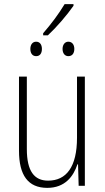

<svg xmlns="http://www.w3.org/2000/svg" viewBox="-20 -900 507 930"><path d="M189 -739V-729H212C253 -767 304 -826 336 -872V-880H293C264 -832 229 -785 189 -739ZM155 -628C173 -628 183 -641 183 -663C183 -684 173 -698 155 -698C137 -698 127 -683 127 -663C127 -642 137 -628 155 -628ZM311 -628C330 -628 340 -642 340 -663C340 -684 329 -698 311 -698C294 -698 283 -683 283 -663C283 -642 294 -628 311 -628ZM391 -529H353V-233C353 -91 301 -25 213 -25C146 -25 110 -71 110 -178V-529H72V-170C72 -51 116 10 209 10C295 10 336 -46 355 -104H358L361 0H391Z"/></svg>

Font: Noto Sans Condensed ExtraLight
Style: Regular
Weight: 200
Width: 3
Designer: Monotype Design Team
Foundry: Monotype Imaging Inc.
Version: Version 2.013